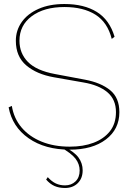

<svg xmlns="http://www.w3.org/2000/svg" viewBox="-20 -735 641 957"><path d="M301 -715Q399 -715 462.5 -675.5Q526 -636 551 -552L537 -541Q516 -624 455.5 -662Q395 -700 301 -700Q200 -700 138.5 -654.5Q77 -609 77 -532Q77 -469 119.5 -426Q162 -383 254 -366L403 -338Q483 -323 529 -285.5Q575 -248 575 -176Q575 -91 508 -40Q441 11 328 11Q204 11 122.5 -46Q41 -103 23 -200L39 -207Q49 -145 87.5 -99.5Q126 -54 187.5 -29Q249 -4 328 -4Q395 -4 446.5 -23.5Q498 -43 528 -81Q558 -119 558 -176Q558 -239 515.5 -275Q473 -311 396 -324L248 -350Q163 -365 111 -409Q59 -453 59 -532Q59 -584 88.5 -625.5Q118 -667 172.5 -691Q227 -715 301 -715ZM279 -3H300Q351 22 371.5 50.5Q392 79 392 114Q392 154 367.5 178Q343 202 304 202Q274 202 251.5 192Q229 182 210 160L218 148Q238 170 258.5 179.5Q279 189 304 189Q336 189 356.5 169Q377 149 377 115Q377 83 356.5 56Q336 29 279 -3Z"/></svg>

Font: Prodigy Sans Thin
Style: Regular
Weight: 100
Designer: Wei Huang
Foundry: Wei Huang
Version: Version 1.003; ttfautohint (v1.8.3)